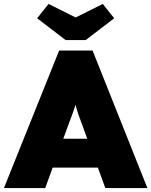

<svg xmlns="http://www.w3.org/2000/svg" viewBox="-40 -957 770 977"><path d="M-20 0 261 -700H431L710 0H496L458 -104H228L190 0ZM302 -306 282 -251H404L384 -306Q369 -346 360 -371.5Q351 -397 344 -424Q336 -397 326.5 -371.5Q317 -346 302 -306ZM294 -753 149 -864 207 -937 345 -868 483 -937 541 -864 396 -753Z"/></svg>

Font: Lexend Black
Style: Regular
Weight: 900
Designer: Bonnie Shaver-Troup, Thomas Jockin
Foundry: Lexend
Version: Version 1.007; ttfautohint (v1.8.3)